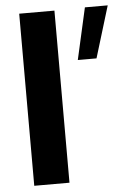

<svg xmlns="http://www.w3.org/2000/svg" viewBox="-53 -775 548 814"><g transform="rotate(-5 221.0 -367.5)"><path d="M369.6 -515.1H290L339.4 -734.9H436.5ZM209.5 0H59.6V-732.4H209.5Z"/></g></svg>

Font: Kumbh Sans
Style: Bold
Weight: 700
Version: Version 1.005